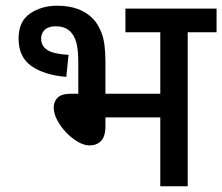

<svg xmlns="http://www.w3.org/2000/svg" viewBox="-20 -652 778 672"><path d="M180 -632Q220 -632 251 -621Q282 -610 306 -586Q325 -566 337 -532.5Q349 -499 349 -436V-324H541V-539H419V-622H738V-539H637V0H541V-241H349V-211Q349 -174 333.5 -158.5Q318 -143 294 -143Q274 -143 252 -156Q230 -169 211 -189Q192 -209 180 -232Q168 -255 168 -276Q168 -296 181.5 -310Q195 -324 230 -324H254V-428Q254 -472 249 -495Q244 -518 234 -532Q215 -560 175 -560Q150 -560 137 -548Q124 -536 124 -517Q124 -491 145.5 -477Q167 -463 220 -460L212 -383Q136 -389 90.5 -420.5Q45 -452 45 -517Q45 -577 85 -604.5Q125 -632 180 -632Z"/></svg>

Font: Noto Sans Medium
Style: Regular
Weight: 500
Designer: Monotype Design Team
Foundry: Monotype Imaging Inc.
Version: Version 2.007